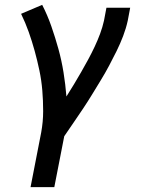

<svg xmlns="http://www.w3.org/2000/svg" viewBox="-20 -562 590 792"><path d="M106 210 150 -16Q158 -60 158 -103.5Q158 -147 154.5 -189Q151 -231 142.5 -271.5Q134 -312 123 -352Q112 -392 98.5 -430Q85 -468 67 -505L154 -542Q176 -499 192 -453Q208 -407 221 -360Q234 -313 242 -263.5Q250 -214 254 -164Q270 -189 285 -214Q300 -239 315 -265Q330 -291 344 -317Q358 -343 370.5 -369.5Q383 -396 393 -423Q403 -450 409 -477L419 -530H517L507 -477Q500 -445 488 -413.5Q476 -382 461 -351.5Q446 -321 430 -291Q414 -261 396 -231.5Q378 -202 360 -172.5Q342 -143 323 -114.5Q304 -86 284 -57Q264 -28 245 0L204 210Z"/></svg>

Font: Lode Dark
Style: Bold Italic
Weight: 700
Italic angle: -11°
Monospace: yes
Designer: Belleve Invis
Foundry: Belleve Invis
Version: Version 29.2.0; ttfautohint (v1.8.3)